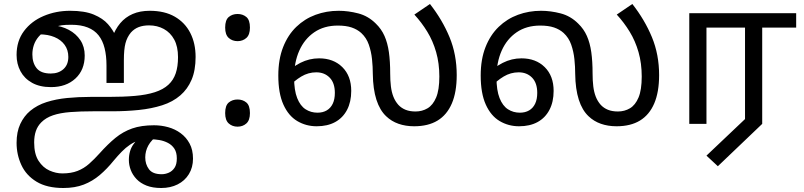

<svg xmlns="http://www.w3.org/2000/svg" viewBox="-20 -620 4022 961"><path d="M331 -566Q404 -566 449.5 -547Q495 -528 520.5 -499Q546 -470 559 -439L541 -430Q556 -473 581.5 -503.5Q607 -534 644 -550Q681 -566 729 -566Q804 -566 855 -536.5Q906 -507 932.5 -455Q959 -403 959 -335Q959 -268 939 -221Q919 -174 883 -143Q845 -110 791.5 -93Q738 -76 674.5 -69.5Q611 -63 542 -63H448Q382 -63 331.5 -59Q281 -55 245.5 -43Q210 -31 187 -8Q168 11 159.5 36Q151 61 151 93Q151 151 173 185Q195 219 227.5 233.5Q260 248 292 248Q336 248 368 235.5Q400 223 426 200Q452 177 478 148Q520 101 558 70Q596 39 641.5 23Q687 7 751 7Q787 7 821.5 16.5Q856 26 884 46.5Q912 67 929 98.5Q946 130 946 174Q946 218 925.5 251.5Q905 285 869 303Q833 321 787 321Q744 321 713.5 309Q683 297 663.5 276.5Q644 256 634.5 231Q625 206 625 181Q625 134 648 102Q671 70 705 41L772 55Q738 80 722.5 108Q707 136 707 168Q707 202 725.5 227Q744 252 789 252Q807 252 824.5 244.5Q842 237 853.5 220Q865 203 865 173Q865 143 853 124.5Q841 106 821 95.5Q801 85 778 81Q755 77 733 77Q718 77 703.5 78.5Q689 80 675 83Q652 90 630.5 104.5Q609 119 589 139.5Q569 160 549 184Q516 225 479.5 256Q443 287 399 304Q355 321 297 321Q215 321 163 289.5Q111 258 87 206Q63 154 63 95Q63 40 81.5 0.5Q100 -39 131 -65Q166 -94 213 -109Q260 -124 316 -129.5Q372 -135 432 -135H521Q597 -135 655 -140Q713 -145 755 -158.5Q797 -172 823 -196Q848 -219 859.5 -253Q871 -287 871 -334Q871 -387 852 -422Q833 -457 800 -475Q767 -493 726 -493Q697 -493 674.5 -484.5Q652 -476 635 -457Q616 -434 608 -403.5Q600 -373 600 -319V-205H513V-293Q513 -341 503.5 -379Q494 -417 473.5 -443Q453 -469 419 -482.5Q385 -496 337 -496Q306 -496 289 -493.5Q272 -491 252 -484L217 -470Q190 -456 173.5 -436.5Q157 -417 149.5 -394.5Q142 -372 142 -348Q142 -305 163.5 -278.5Q185 -252 234 -252Q273 -252 297.5 -274Q322 -296 322 -335Q322 -370 303.5 -395.5Q285 -421 252.5 -434.5Q220 -448 178 -448L242 -494Q288 -490 324.5 -470.5Q361 -451 382.5 -418.5Q404 -386 404 -342Q404 -270 357.5 -227Q311 -184 235 -184Q179 -184 140.5 -205.5Q102 -227 82.5 -263.5Q63 -300 63 -345Q63 -415 100 -464.5Q137 -514 198.5 -540Q260 -566 331 -566Z M1169 -414Q1143 -414 1125 -430Q1107 -446 1107 -482Q1107 -520 1125 -535Q1143 -550 1169 -550Q1195 -550 1213 -535Q1231 -520 1231 -482Q1231 -446 1213 -430Q1195 -414 1169 -414ZM1169 14Q1143 14 1125 -2Q1107 -18 1107 -54Q1107 -92 1125 -107Q1143 -122 1169 -122Q1195 -122 1213 -107Q1231 -92 1231 -54Q1231 -18 1213 -2Q1195 14 1169 14Z M1565 12Q1512 12 1468 -14Q1424 -40 1398.5 -96.5Q1373 -153 1373 -242Q1373 -323 1397 -384Q1421 -445 1463 -485.5Q1505 -526 1559.5 -546Q1614 -566 1675 -566Q1723 -566 1773 -553Q1823 -540 1861 -502Q1889 -475 1904.5 -440Q1920 -405 1926.5 -359Q1933 -313 1933 -252Q1933 -217 1936.5 -188Q1940 -159 1949 -136Q1958 -113 1974 -95Q1989 -79 2010 -70.5Q2031 -62 2060 -62Q2093 -62 2120 -78Q2147 -94 2163 -132Q2179 -170 2179 -237Q2179 -303 2163 -359Q2147 -415 2118.5 -461.5Q2090 -508 2054 -547L2132 -600Q2194 -521 2230 -434Q2266 -347 2266 -244Q2266 -159 2241.5 -102Q2217 -45 2170 -16.5Q2123 12 2053 12Q2010 12 1974.5 -0.5Q1939 -13 1913 -38Q1881 -68 1864 -121Q1847 -174 1846 -250Q1846 -286 1842 -324Q1838 -362 1826 -396.5Q1814 -431 1788 -455Q1768 -473 1740 -482.5Q1712 -492 1671 -492Q1602 -492 1553 -458.5Q1504 -425 1478 -366.5Q1452 -308 1452 -232Q1452 -168 1467.5 -129Q1483 -90 1509.5 -73Q1536 -56 1569 -56Q1596 -56 1615.5 -67.5Q1635 -79 1645.5 -101Q1656 -123 1656 -155Q1656 -205 1630 -231.5Q1604 -258 1563 -258Q1523 -258 1488 -237Q1453 -216 1424 -184L1409 -248Q1439 -283 1483.5 -305.5Q1528 -328 1577 -328Q1649 -328 1693.5 -284Q1738 -240 1738 -165Q1738 -110 1717 -70Q1696 -30 1657.5 -9Q1619 12 1565 12Z M2578 12Q2525 12 2481 -14Q2437 -40 2411.5 -96.5Q2386 -153 2386 -242Q2386 -323 2410 -384Q2434 -445 2476 -485.5Q2518 -526 2572.5 -546Q2627 -566 2688 -566Q2736 -566 2786 -553Q2836 -540 2874 -502Q2902 -475 2917.5 -440Q2933 -405 2939.5 -359Q2946 -313 2946 -252Q2946 -217 2949.5 -188Q2953 -159 2962 -136Q2971 -113 2987 -95Q3002 -79 3023 -70.5Q3044 -62 3073 -62Q3106 -62 3133 -78Q3160 -94 3176 -132Q3192 -170 3192 -237Q3192 -303 3176 -359Q3160 -415 3131.5 -461.5Q3103 -508 3067 -547L3145 -600Q3207 -521 3243 -434Q3279 -347 3279 -244Q3279 -159 3254.5 -102Q3230 -45 3183 -16.5Q3136 12 3066 12Q3023 12 2987.5 -0.5Q2952 -13 2926 -38Q2894 -68 2877 -121Q2860 -174 2859 -250Q2859 -286 2855 -324Q2851 -362 2839 -396.5Q2827 -431 2801 -455Q2781 -473 2753 -482.5Q2725 -492 2684 -492Q2615 -492 2566 -458.5Q2517 -425 2491 -366.5Q2465 -308 2465 -232Q2465 -168 2480.5 -129Q2496 -90 2522.5 -73Q2549 -56 2582 -56Q2609 -56 2628.5 -67.5Q2648 -79 2658.5 -101Q2669 -123 2669 -155Q2669 -205 2643 -231.5Q2617 -258 2576 -258Q2536 -258 2501 -237Q2466 -216 2437 -184L2422 -248Q2452 -283 2496.5 -305.5Q2541 -328 2590 -328Q2662 -328 2706.5 -284Q2751 -240 2751 -165Q2751 -110 2730 -70Q2709 -30 2670.5 -9Q2632 12 2578 12Z M3573 212 3516 159 3709 -24V-482H3516V0H3430V-554H3965V-482H3795V0Z"/></svg>

Font: hexltamil05
Style: Book
Weight: 400
Designer: Jelle Bosma - Monotype Design Team
Foundry: Monotype Imaging Inc.
Version: Version 2.003